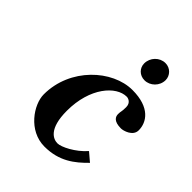

<svg xmlns="http://www.w3.org/2000/svg" viewBox="-185 -737 852 852"><g transform="rotate(45 241.5 -311.0)"><path d="M290 -564C290 -536 312 -512 344 -512C379 -512 410 -542 410 -579C410 -607 387 -632 356 -632C320 -632 290 -601 290 -564ZM238 10C330 10 384 -33 432 -82L392 -116C352 -70 292 -41 269 -41C243 -41 196 -59 196 -173C196 -318 274 -405 340 -405C348 -405 371 -399 371 -370C371 -340 367 -342 367 -323C367 -306 377 -287 421 -287C436 -287 483 -300 483 -337C483 -387 447 -444 337 -444C212 -444 72 -318 72 -152C72 -88 138 10 238 10Z"/></g></svg>

Font: Linux Libertine O
Style: Bold Italic
Weight: 700
Italic angle: -11.5°
Designer: Philipp H. Poll
Foundry: Philipp H. Poll
Version: Version 4.1.0